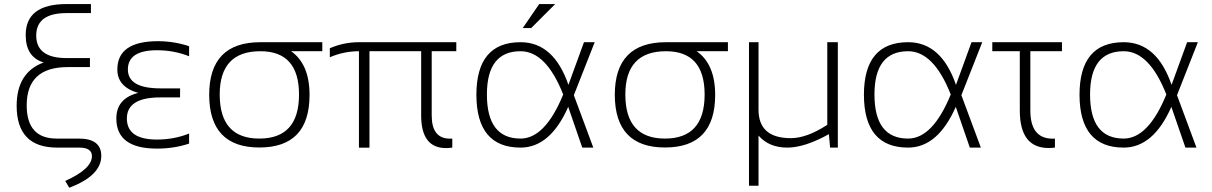

<svg xmlns="http://www.w3.org/2000/svg" viewBox="-20 -718 5896 934"><path d="M303.2 -698.2H422.4V-654.3H303.7Q156.2 -654.3 156.2 -544.9Q156.2 -435.5 304.2 -435.5H417.5V-391.6H309.1Q109.9 -391.6 109.9 -205.6Q109.9 -43.9 255.4 -43.9H363.3Q472.7 -43.9 472.7 40.5Q472.7 136.2 316.9 195.3L297.4 162.1Q427.2 104 427.2 41.5Q427.2 0 365.7 0H257.8Q61 0 61 -203.6Q61 -365.7 192.4 -414.1Q105 -440.4 105 -547.9Q105 -698.2 303.2 -698.2Z M899.9 -444.3Q826.7 -473.6 743.7 -473.6Q602.1 -473.6 602.1 -379.9Q602.1 -288.1 760.7 -288.1H856V-244.1H759.3Q597.2 -244.1 597.2 -141.6Q597.2 -39.1 743.7 -39.1Q826.7 -39.1 899.9 -68.4V-19.5Q826.7 4.9 743.7 4.9Q545.9 4.9 545.9 -141.6Q545.9 -239.3 652.3 -266.1Q550.8 -294.9 550.8 -379.9Q550.8 -517.6 748.5 -517.6Q826.7 -517.6 899.9 -493.2Z M1241.7 -43.9Q1434.6 -43.9 1434.6 -258.3Q1434.6 -468.8 1246.6 -468.8Q1048.8 -468.8 1048.8 -258.3Q1048.8 -43.9 1241.7 -43.9ZM997.6 -256.3Q997.6 -512.7 1246.6 -512.7H1547.9V-468.8H1396Q1485.8 -405.8 1485.8 -256.3Q1485.8 -0.5 1241.7 -0.5Q998.5 -0.5 997.6 -256.3Z M1584.5 -483.4Q1652.8 -512.7 1726.1 -512.7H2199.7V-468.8H2080.1V-156.2Q2080.1 -43.5 2168.9 -43.5Q2174.3 -43.5 2180.2 -43.9V0Q2164.1 2.4 2149.9 2.4Q2028.8 2.4 2028.8 -156.2V-468.8H1777.3V0.5H1726.1V-468.8Q1652.8 -468.8 1584.5 -439.5Z M2297.4 -256.3Q2297.4 -512.7 2512.2 -512.7Q2673.8 -512.7 2745.1 -305.2L2820.8 -512.7H2873L2771.5 -254.9L2866.2 0H2812.5L2744.1 -198.2Q2656.7 0 2512.2 0Q2298.3 0 2297.4 -256.3ZM2512.2 -43.9Q2631.8 -43.9 2719.7 -258.3Q2636.7 -468.8 2512.2 -468.8Q2348.6 -468.8 2348.6 -258.3Q2348.6 -43.9 2512.2 -43.9ZM2603 -698.2H2680.7L2564 -581.5H2522.9Z M3214.8 -43.9Q3407.7 -43.9 3407.7 -258.3Q3407.7 -468.8 3219.7 -468.8Q3022 -468.8 3022 -258.3Q3022 -43.9 3214.8 -43.9ZM2970.7 -256.3Q2970.7 -512.7 3219.7 -512.7H3521V-468.8H3369.1Q3459 -405.8 3459 -256.3Q3459 -0.5 3214.8 -0.5Q2971.7 -0.5 2970.7 -256.3Z M4055.7 -512.7V0H4018.1L4012.2 -65.4Q3894.5 0 3810.1 0Q3720.2 0 3669.9 -58.6V185.5H3623.5V-512.7H3669.9V-184.6Q3669.9 -45.9 3827.1 -45.9Q3904.8 -45.9 4004.4 -110.8V-512.7Z M4182.6 -256.3Q4182.6 -512.7 4397.5 -512.7Q4559.1 -512.7 4630.4 -305.2L4706.1 -512.7H4758.3L4656.7 -254.9L4751.5 0H4697.8L4629.4 -198.2Q4542 0 4397.5 0Q4183.6 0 4182.6 -256.3ZM4397.5 -43.9Q4517.1 -43.9 4605 -258.3Q4522 -468.8 4397.5 -468.8Q4233.9 -468.8 4233.9 -258.3Q4233.9 -43.9 4397.5 -43.9Z M4807.1 -512.7H5146V-468.8H4992.2V-180.7Q4992.2 -43.5 5100.6 -43.5Q5106 -43.5 5111.8 -43.9V0Q5095.7 2 5081.1 2Q4940.9 2 4940.9 -180.7V-468.8H4807.1Z M5231.4 -256.3Q5231.4 -512.7 5446.3 -512.7Q5607.9 -512.7 5679.2 -305.2L5754.9 -512.7H5807.1L5705.6 -254.9L5800.3 0H5746.6L5678.2 -198.2Q5590.8 0 5446.3 0Q5232.4 0 5231.4 -256.3ZM5446.3 -43.9Q5565.9 -43.9 5653.8 -258.3Q5570.8 -468.8 5446.3 -468.8Q5282.7 -468.8 5282.7 -258.3Q5282.7 -43.9 5446.3 -43.9Z"/></svg>

Font: Sansation Light
Style: Light
Weight: 300
Designer: Bernd Montag
Version: Version 1.301